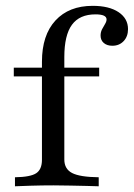

<svg xmlns="http://www.w3.org/2000/svg" viewBox="-20 -651 467 671"><path d="M32.3 0V-31.5Q86.3 -32.3 106.5 -45.6Q126.6 -58.9 126.6 -92.7V-435.5Q126.6 -528.2 173.8 -579.4Q221 -630.6 304 -630.6Q361.3 -630.6 394.4 -608.5Q427.4 -586.3 427.4 -549.2Q427.4 -523.4 412.1 -507.3Q396.8 -491.1 372.6 -491.1Q354 -491.1 342.7 -500.8Q331.5 -510.5 331.5 -526.6Q331.5 -538.7 336.7 -548.8Q341.9 -558.9 347.2 -567.3Q352.4 -575.8 352.4 -583.1Q352.4 -600.8 313.7 -600.8Q258.1 -600.8 231.5 -564.5Q204.8 -528.2 204.8 -451.6V-93.5Q204.8 -60.5 231.9 -46.4Q258.9 -32.3 325 -31.5V0Q309.7 -0.8 283.5 -1.2Q257.3 -1.6 227 -2.4Q196.8 -3.2 167.7 -3.2Q125.8 -3.2 88.3 -2Q50.8 -0.8 32.3 0ZM28.2 -383.9V-414.5H326.6V-383.9Z"/></svg>

Font: Playfair 12pt
Style: Regular
Weight: 400
Designer: Claus Eggers Sørensen
Foundry: Claus Eggers Sørensen
Version: Version 2.000;gftools[0.9.28]